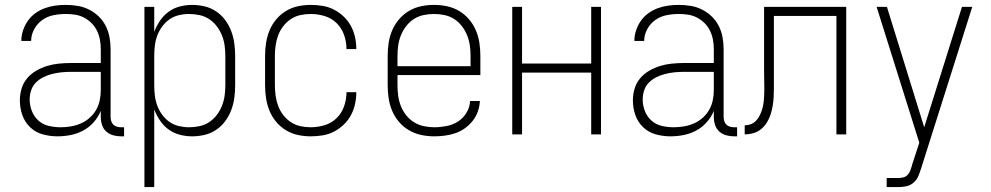

<svg xmlns="http://www.w3.org/2000/svg" viewBox="-20 -548 4040 783"><path d="M214 8Q184 8 154.5 0Q125 -8 103 -29Q81 -50 71 -79Q61 -108 61 -138Q61 -163 68 -186.5Q75 -210 90.5 -228.5Q106 -247 127.5 -259.5Q149 -272 172 -279Q195 -286 219.5 -288.5Q244 -291 268 -291H391V-348Q391 -367 387.5 -386Q384 -405 375.5 -422.5Q367 -440 353.5 -453.5Q340 -467 323 -476Q306 -485 287 -488Q268 -491 248 -491Q223 -491 198 -486Q173 -481 152.5 -466.5Q132 -452 119.5 -429Q107 -406 107 -381H67Q67 -403 74 -424Q81 -445 93.5 -463Q106 -481 124 -494Q142 -507 162.5 -514.5Q183 -522 204.5 -525Q226 -528 248 -528Q273 -528 297 -524Q321 -520 343 -509Q365 -498 382.5 -481Q400 -464 411 -442.5Q422 -421 426.5 -396.5Q431 -372 431 -348V-71Q431 -63 433.5 -54.5Q436 -46 442 -40Q448 -34 456.5 -31.5Q465 -29 473 -29H486V8H473Q457 8 441 3.5Q425 -1 413 -12Q401 -23 396 -39Q391 -55 391 -71V-96Q381 -71 362.5 -50Q344 -29 320 -16Q296 -3 269 2.5Q242 8 214 8ZM227 -29Q248 -29 269 -32.5Q290 -36 309.5 -44.5Q329 -53 345 -67Q361 -81 371.5 -99Q382 -117 386.5 -138Q391 -159 391 -180V-255H268Q249 -255 230 -253Q211 -251 193 -246.5Q175 -242 157.5 -233.5Q140 -225 126.5 -211.5Q113 -198 107 -179.5Q101 -161 101 -142Q101 -118 110 -95Q119 -72 137 -56Q155 -40 179 -34.5Q203 -29 227 -29Z M569 215V-520H609V-418Q618 -442 632.5 -463.5Q647 -485 667.5 -500Q688 -515 713 -521.5Q738 -528 764 -528Q789 -528 814.5 -522Q840 -516 861.5 -501.5Q883 -487 898.5 -466Q914 -445 923 -421Q932 -397 935.5 -371.5Q939 -346 939 -320V-200Q939 -174 935.5 -148.5Q932 -123 923 -99Q914 -75 898.5 -54Q883 -33 861.5 -18.5Q840 -4 814.5 2Q789 8 764 8Q738 8 713 1.5Q688 -5 667.5 -20Q647 -35 632.5 -56.5Q618 -78 609 -102V215ZM751 -29Q772 -29 793.5 -33.5Q815 -38 833 -50Q851 -62 864 -79Q877 -96 885 -116Q893 -136 896 -157.5Q899 -179 899 -200V-320Q899 -341 896 -362.5Q893 -384 885 -404Q877 -424 864 -441Q851 -458 833 -470Q815 -482 793.5 -486.5Q772 -491 751 -491Q730 -491 709 -486Q688 -481 671 -469Q654 -457 641.5 -440Q629 -423 621.5 -403Q614 -383 611.5 -362Q609 -341 609 -320V-200Q609 -179 611.5 -158Q614 -137 621.5 -117Q629 -97 641.5 -80Q654 -63 671 -51Q688 -39 709 -34Q730 -29 751 -29Z M1247 8Q1221 8 1195 2.5Q1169 -3 1146 -17Q1123 -31 1106 -51.5Q1089 -72 1079 -96.5Q1069 -121 1065 -147.5Q1061 -174 1061 -200V-320Q1061 -346 1065 -372.5Q1069 -399 1079 -423.5Q1089 -448 1106 -468.5Q1123 -489 1146 -503Q1169 -517 1195 -522.5Q1221 -528 1247 -528Q1272 -528 1296 -524Q1320 -520 1341.5 -509Q1363 -498 1381 -481Q1399 -464 1410.5 -443Q1422 -422 1427.5 -398Q1433 -374 1433 -350V-348H1393V-349Q1393 -378 1383 -406Q1373 -434 1352.5 -454Q1332 -474 1304 -482.5Q1276 -491 1247 -491Q1226 -491 1205 -486.5Q1184 -482 1166 -470Q1148 -458 1135 -441Q1122 -424 1114.5 -404Q1107 -384 1104 -362.5Q1101 -341 1101 -320V-200Q1101 -179 1104 -157.5Q1107 -136 1114.5 -116Q1122 -96 1135 -79Q1148 -62 1166 -50Q1184 -38 1205 -33.5Q1226 -29 1247 -29Q1276 -29 1304 -37.5Q1332 -46 1352.5 -66Q1373 -86 1383 -114Q1393 -142 1393 -171V-172H1433V-170Q1433 -146 1427.5 -122Q1422 -98 1410.5 -77Q1399 -56 1381 -39Q1363 -22 1341.5 -11Q1320 0 1296 4Q1272 8 1247 8Z M1751 8Q1724 8 1698 2.5Q1672 -3 1648.5 -16.5Q1625 -30 1607.5 -50.5Q1590 -71 1579.5 -95.5Q1569 -120 1565 -146.5Q1561 -173 1561 -200V-320Q1561 -347 1565 -373.5Q1569 -400 1579.5 -424.5Q1590 -449 1607.5 -469.5Q1625 -490 1648 -503.5Q1671 -517 1697 -522.5Q1723 -528 1750 -528Q1777 -528 1803 -522.5Q1829 -517 1852 -503.5Q1875 -490 1892.5 -469.5Q1910 -449 1920.5 -424.5Q1931 -400 1935 -373.5Q1939 -347 1939 -320V-242H1601V-200Q1601 -178 1604 -156.5Q1607 -135 1615 -115Q1623 -95 1636.5 -78Q1650 -61 1668.5 -49.5Q1687 -38 1708.5 -33.5Q1730 -29 1751 -29Q1776 -29 1801.5 -34Q1827 -39 1848 -52.5Q1869 -66 1882.5 -88.5Q1896 -111 1897 -136H1937Q1936 -114 1928.5 -93Q1921 -72 1907.5 -55Q1894 -38 1876 -25Q1858 -12 1837.5 -5Q1817 2 1795 5Q1773 8 1751 8ZM1601 -278H1899V-320Q1899 -342 1896 -363Q1893 -384 1885 -404Q1877 -424 1863.5 -441.5Q1850 -459 1832 -470.5Q1814 -482 1793 -486.5Q1772 -491 1750 -491Q1728 -491 1707 -486.5Q1686 -482 1668 -470.5Q1650 -459 1636.5 -441.5Q1623 -424 1615 -404Q1607 -384 1604 -363Q1601 -342 1601 -320Z M2069 0V-520H2109V-289H2391V-520H2431V0H2391V-252H2109V0Z M2714 8Q2684 8 2654.5 0Q2625 -8 2603 -29Q2581 -50 2571 -79Q2561 -108 2561 -138Q2561 -163 2568 -186.5Q2575 -210 2590.5 -228.5Q2606 -247 2627.5 -259.5Q2649 -272 2672 -279Q2695 -286 2719.5 -288.5Q2744 -291 2768 -291H2891V-348Q2891 -367 2887.5 -386Q2884 -405 2875.5 -422.5Q2867 -440 2853.5 -453.5Q2840 -467 2823 -476Q2806 -485 2787 -488Q2768 -491 2748 -491Q2723 -491 2698 -486Q2673 -481 2652.5 -466.5Q2632 -452 2619.5 -429Q2607 -406 2607 -381H2567Q2567 -403 2574 -424Q2581 -445 2593.5 -463Q2606 -481 2624 -494Q2642 -507 2662.5 -514.5Q2683 -522 2704.5 -525Q2726 -528 2748 -528Q2773 -528 2797 -524Q2821 -520 2843 -509Q2865 -498 2882.5 -481Q2900 -464 2911 -442.5Q2922 -421 2926.5 -396.5Q2931 -372 2931 -348V-71Q2931 -63 2933.5 -54.5Q2936 -46 2942 -40Q2948 -34 2956.5 -31.5Q2965 -29 2973 -29H2986V8H2973Q2957 8 2941 3.5Q2925 -1 2913 -12Q2901 -23 2896 -39Q2891 -55 2891 -71V-96Q2881 -71 2862.5 -50Q2844 -29 2820 -16Q2796 -3 2769 2.5Q2742 8 2714 8ZM2727 -29Q2748 -29 2769 -32.5Q2790 -36 2809.5 -44.5Q2829 -53 2845 -67Q2861 -81 2871.5 -99Q2882 -117 2886.5 -138Q2891 -159 2891 -180V-255H2768Q2749 -255 2730 -253Q2711 -251 2693 -246.5Q2675 -242 2657.5 -233.5Q2640 -225 2626.5 -211.5Q2613 -198 2607 -179.5Q2601 -161 2601 -142Q2601 -118 2610 -95Q2619 -72 2637 -56Q2655 -40 2679 -34.5Q2703 -29 2727 -29Z M3017 0V-37Q3029 -37 3040.5 -41Q3052 -45 3060.5 -53Q3069 -61 3075 -71.5Q3081 -82 3085 -93Q3089 -104 3091.5 -115.5Q3094 -127 3095 -138.5Q3096 -150 3096.5 -162Q3097 -174 3097 -186Q3097 -205 3096.5 -223.5Q3096 -242 3096 -261V-520H3431V0H3391V-483H3136V-223Q3136 -205 3136 -187Q3136 -169 3135 -151Q3134 -133 3131 -115.5Q3128 -98 3122.5 -81Q3117 -64 3107.5 -48.5Q3098 -33 3084 -21.5Q3070 -10 3052.5 -5Q3035 0 3017 0Z M3596 215V178H3643Q3653 178 3663.5 175.5Q3674 173 3681 165.5Q3688 158 3692 148Q3696 138 3699 128V126L3729 34L3555 -520H3597L3749 -29L3903 -520H3945L3737 137Q3732 153 3725.5 169Q3719 185 3706 196.5Q3693 208 3676.5 211.5Q3660 215 3643 215Z"/></svg>

Font: Iosevka SS18 Extralight
Style: Regular
Weight: 200
Monospace: yes
Designer: Belleve Invis
Foundry: Belleve Invis
Version: Version 25.1.1; ttfautohint (v1.8.4)